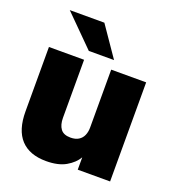

<svg xmlns="http://www.w3.org/2000/svg" viewBox="-136 -846 873 965"><g transform="rotate(20 300.0 -363.0)"><path d="M219 14Q130 14 83.5 -36Q37 -86 37 -186V-530H225V-220Q225 -182 241 -160.5Q257 -139 294 -139Q320 -139 337 -149.5Q354 -160 362 -178.5Q370 -197 370 -220V-530H557V0H384V-66Q365 -33 324.5 -9.5Q284 14 219 14ZM232 -580 72 -740H257L367 -580Z"/></g></svg>

Font: Golos Text ExtraBold
Style: Regular
Weight: 800
Designer: A.Korolkova, Vitaly Kuzmin
Foundry: ParaType Ltd
Version: Version 2.004